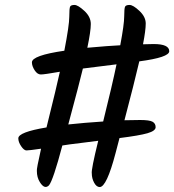

<svg xmlns="http://www.w3.org/2000/svg" viewBox="-20 -748 704 776"><path d="M146 -147Q97 -140 87 -140Q77 -140 65.5 -157Q54 -174 54 -189Q54 -214 168 -233Q210 -402 222 -458Q159 -447 145 -447Q131 -447 120 -464Q109 -481 109 -496Q109 -524 240 -543Q260 -646 260 -680.5Q260 -715 263.5 -721.5Q267 -728 281 -728Q295 -728 321 -704Q347 -680 347 -651Q347 -622 333 -555Q422 -563 466 -565Q482 -650 482 -682Q482 -714 485.5 -721Q489 -728 503.5 -728Q518 -728 543.5 -704Q569 -680 569 -653Q569 -626 558 -569Q576 -570 601 -570Q664 -570 664 -541Q664 -516 543 -500Q522 -410 483 -262Q509 -263 546.5 -263Q584 -263 596.5 -256Q609 -249 609 -234Q609 -219 576 -209.5Q543 -200 463 -190L447 -129Q411 8 383 8Q370 8 360.5 -9.5Q351 -27 351 -47Q348 -61 377 -179Q340 -174 306 -170Q255 -164 232 -160Q195 -20 178 1Q160 19 141 -12Q129 -31 129 -57Q127 -63 146 -147ZM451 -488Q368 -478 315 -471Q302 -416 256 -245Q321 -252 397 -257Q434 -406 451 -488Z"/></svg>

Font: Kalam
Style: Regular
Weight: 400
Designer: Lipi Raval (Devanagari and Latin), Jonny Pinhorn (Latin)
Foundry: Indian Type Foundry
Version: Version 2.001;PS 1.0;hotconv 1.0.79;makeotf.lib2.5.61930; tt